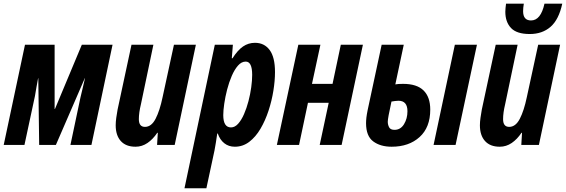

<svg xmlns="http://www.w3.org/2000/svg" viewBox="-27 -788 3077 1044"><path d="M-6.8 0 108.9 -544.9H270V-195.8H272L418 -544.9H585L470.2 0H356L410.2 -256.8Q417 -284.2 422.9 -310.1Q428.7 -335.9 435.1 -362.8H434.1L276.9 0H186L181.2 -362.8H180.2Q175.3 -338.4 171.4 -314.9Q167.5 -291.5 163.1 -266.1L106 0Z M710 9.8Q657.7 9.8 629.9 -21Q602.1 -51.8 602.1 -106.9Q602.1 -125 605.2 -147.7Q608.4 -170.4 612.3 -191.9L688 -544.9H807.1L739.3 -221.2Q728 -174.8 728 -140.1Q728 -98.1 761.2 -98.1Q796.4 -98.1 819.1 -142.3Q841.8 -186.5 856.9 -258.8L918.9 -544.9H1038.1L922.9 0H827.1L831.1 -65.9H828.1Q804.7 -30.8 774.9 -10.5Q745.1 9.8 710 9.8Z M976.1 235.8 1141.1 -544.9H1239.3L1233.4 -471.2H1237.3Q1265.1 -515.1 1294.4 -535.2Q1323.7 -555.2 1359.4 -555.2Q1410.2 -555.2 1439.2 -516.1Q1468.3 -477.1 1468.3 -396Q1468.3 -349.1 1459.5 -294.4Q1450.7 -239.7 1433.1 -186Q1415.5 -132.3 1389.4 -87.9Q1363.3 -43.5 1328.4 -16.8Q1293.5 9.8 1250 9.8Q1216.3 9.8 1192.4 -9.3Q1168.5 -28.3 1157.2 -62H1154.3Q1150.9 -35.2 1146.5 -10.7Q1142.1 13.7 1139.2 30.8L1095.2 235.8ZM1229 -95.2Q1250 -95.2 1267.8 -115Q1285.6 -134.8 1299.8 -167.2Q1314 -199.7 1324 -237.8Q1334 -275.9 1339.1 -313.5Q1344.2 -351.1 1344.2 -380.9Q1344.2 -453.1 1309.1 -453.1Q1286.1 -453.1 1267.1 -431.4Q1248 -409.7 1233.2 -375.2Q1218.3 -340.8 1208 -301Q1197.8 -261.2 1192.4 -224.4Q1187 -187.5 1187 -162.1Q1187 -95.2 1229 -95.2Z M1478.5 0 1595.2 -544.9H1715.3L1669.4 -332H1781.2L1826.2 -544.9H1946.3L1830.6 0H1711.4L1760.3 -229H1647.5L1599.1 0Z M2102.5 9.8Q2041 9.8 2002.2 -19.3Q1963.4 -48.3 1963.4 -118.2Q1963.4 -131.8 1965.3 -148.9Q1967.3 -166 1972.2 -189.9L2048.3 -544.9H2168.5L2122.6 -329.1Q2135.7 -332 2164.6 -332Q2239.7 -332 2276.1 -296.1Q2312.5 -260.3 2312.5 -191.9Q2312.5 -95.2 2254.4 -42.7Q2196.3 9.8 2102.5 9.8ZM2330.6 0 2446.3 -544.9H2566.4L2450.2 0ZM2118.2 -82Q2150.9 -82 2169.7 -112.5Q2188.5 -143.1 2188.5 -183.1Q2188.5 -240.2 2139.6 -240.2Q2131.3 -240.2 2121.3 -238.8Q2111.3 -237.3 2101.6 -235.8Q2090.8 -187 2086.2 -161.4Q2081.5 -135.7 2081.5 -126Q2081.5 -110.4 2088.6 -96.2Q2095.7 -82 2118.2 -82Z M2690.4 9.8Q2638.2 9.8 2610.4 -21Q2582.5 -51.8 2582.5 -106.9Q2582.5 -125 2585.7 -147.7Q2588.9 -170.4 2592.8 -191.9L2668.5 -544.9H2787.6L2719.7 -221.2Q2708.5 -174.8 2708.5 -140.1Q2708.5 -98.1 2741.7 -98.1Q2776.9 -98.1 2799.6 -142.3Q2822.3 -186.5 2837.4 -258.8L2899.4 -544.9H3018.6L2903.3 0H2807.6L2811.5 -65.9H2808.6Q2785.2 -30.8 2755.4 -10.5Q2725.6 9.8 2690.4 9.8ZM2853.5 -603Q2782.7 -603 2751.7 -635.7Q2720.7 -668.5 2720.7 -724.1Q2720.7 -732.4 2721.9 -744.6Q2723.1 -756.8 2724.6 -768.1H2821.3Q2819.3 -757.3 2818.4 -746.6Q2817.4 -735.8 2817.4 -727.1Q2817.4 -676.8 2860.4 -676.8Q2913.6 -676.8 2933.6 -768.1H3030.3Q3011.7 -681.6 2966.8 -642.3Q2921.9 -603 2853.5 -603Z"/></svg>

Font: Open Sans Condensed
Style: Bold Italic
Weight: 700
Width: 3
Italic angle: -12°
Designer: Monotype Design Team
Foundry: Monotype Imaging Inc.
Version: Version 3.003; ttfautohint (v1.8.4)